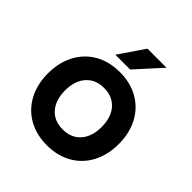

<svg xmlns="http://www.w3.org/2000/svg" viewBox="-229 -1023 1207 1207"><g transform="rotate(45 375.0 -419.5)"><path d="M60.3 -306.6Q60.3 -403.4 99.6 -477.1Q138.9 -550.8 209.9 -591.3Q280.9 -631.8 374.9 -631.8Q468.9 -631.8 540 -591.3Q611.1 -550.8 650.4 -477.1Q689.7 -403.4 689.7 -306.6Q689.7 -209.7 650.4 -136Q611.1 -62.3 540.1 -21.9Q469.1 18.6 375.1 18.6Q281.1 18.6 210 -21.9Q138.9 -62.3 99.6 -136Q60.3 -209.7 60.3 -306.6ZM537.7 -306.6Q537.7 -391.8 494.2 -441.4Q450.7 -491 375.1 -491Q299.5 -491 255.9 -441.4Q212.3 -391.8 212.3 -306.6Q212.3 -221.3 255.8 -171.8Q299.3 -122.2 374.9 -122.2Q450.5 -122.2 494.1 -171.8Q537.7 -221.3 537.7 -306.6ZM393.1 -858.4H562.5L408.8 -688.7H277.2Z"/></g></svg>

Font: Martian Mono Custom sWd Rg
Style: Regular
Weight: 400
Width: 6
Monospace: yes
Designer: Alex Havermale
Foundry: Evil Martians
Version: Version 1.000